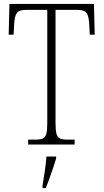

<svg xmlns="http://www.w3.org/2000/svg" viewBox="-20 -734 526 975"><path d="M123 0V-25H160Q184 -25 197 -30.5Q210 -36 215 -53.5Q220 -71 220 -108V-684H114Q76 -684 65 -667.5Q54 -651 52 -612L49 -558H24L28 -714H457L461 -558H436L433 -612Q431 -651 420 -667.5Q409 -684 370 -684H262V-109Q262 -72 267 -54Q272 -36 285 -30.5Q298 -25 322 -25H359V0ZM196 208Q202 172 207.5 135Q213 98 216 61H265V71Q259 92 249.5 119.5Q240 147 230.5 174Q221 201 212 221H196Z"/></svg>

Font: Noto Serif Myanmar Condensed ExtraLight
Style: Regular
Weight: 200
Width: 3
Designer: Ben Mitchell and the Monotype Design Team
Foundry: Monotype Imaging Inc.
Version: Version 2.106; ttfautohint (v1.8.4.7-5d5b)